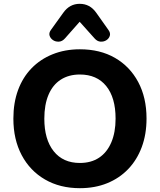

<svg xmlns="http://www.w3.org/2000/svg" viewBox="-20 -974 836 1005"><path d="M398 11Q294 11 215.5 -34.5Q137 -80 93.5 -162Q50 -244 50 -353Q50 -436 74.5 -502.5Q99 -569 145 -616.5Q191 -664 255.5 -690Q320 -716 398 -716Q504 -716 582 -671Q660 -626 703.5 -544.5Q747 -463 747 -354Q747 -271 722 -204Q697 -137 651 -89Q605 -41 541 -15Q477 11 398 11ZM398 -121Q457 -121 498.5 -148.5Q540 -176 562.5 -228.5Q585 -281 585 -353Q585 -463 536 -523.5Q487 -584 398 -584Q340 -584 298 -557Q256 -530 234 -478Q212 -426 212 -353Q212 -244 261 -182.5Q310 -121 398 -121ZM320 -773Q306 -757 288.5 -756Q271 -755 257.5 -764Q244 -773 239.5 -787.5Q235 -802 247 -818L311 -907Q328 -931 349.5 -942.5Q371 -954 397 -954Q424 -954 445.5 -942.5Q467 -931 484 -907L547 -818Q559 -802 555 -787.5Q551 -773 537.5 -764Q524 -755 506.5 -756Q489 -757 475 -773L397 -860Z"/></svg>

Font: Nunito ExtraLight ExtraBold
Style: Regular
Weight: 800
Version: Version 3.602